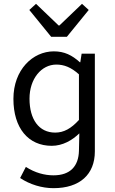

<svg xmlns="http://www.w3.org/2000/svg" viewBox="-20 -766 599 1002"><path d="M133 -714 247 -574H329L443 -714L408 -746L290 -633H286L168 -746ZM85 163C136 197 199 216 259 216C397 216 475 144 475 24V-486H406L399 -441H397C356 -478 316 -498 261 -498C151 -498 50 -402 50 -250C50 -97 128 -5 250 -5C307 -5 357 -34 394 -70L392 21C390 100 348 149 259 149C213 149 163 136 115 105ZM392 -140C351 -95 313 -74 268 -74C183 -74 134 -143 134 -251C134 -355 196 -429 274 -429C314 -429 351 -415 392 -378Z"/></svg>

Font: Cambridge Sans
Style: Regular
Weight: 400
Version: Version 2.020;PS 002.020;hotconv 1.0.88;makeotf.lib2.5.64775